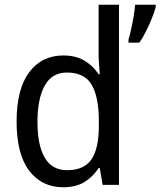

<svg xmlns="http://www.w3.org/2000/svg" viewBox="-20 -780 677 810"><path d="M247 10Q156 10 103 -60Q50 -130 50 -267Q50 -404 103 -475Q156 -546 247 -546Q300 -546 336.5 -524Q373 -502 396 -467H401Q400 -484 398 -506.5Q396 -529 396 -545V-760H482V0H413L401 -71H396Q373 -35 337 -12.5Q301 10 247 10ZM263 -62Q335 -62 366 -108Q397 -154 397 -248V-269Q397 -370 367 -422Q337 -474 262 -474Q199 -474 168.5 -418.5Q138 -363 138 -266Q138 -167 169 -114.5Q200 -62 263 -62ZM637 -751Q632 -731 621 -703.5Q610 -676 596 -648Q582 -620 568 -600H522V-612Q527 -628 533 -655.5Q539 -683 544 -712Q549 -741 550 -760H637Z"/></svg>

Font: Noto Sans Tamil SemiCondensed
Style: Regular
Weight: 400
Width: 4
Designer: Jelle Bosma - Monotype Design Team
Foundry: Monotype Imaging Inc.
Version: Version 2.004; ttfautohint (v1.8.4.7-5d5b)